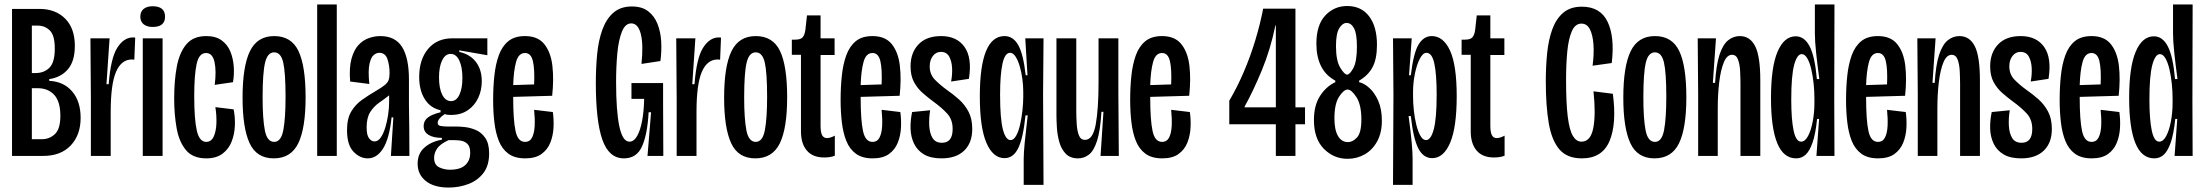

<svg xmlns="http://www.w3.org/2000/svg" viewBox="-20 -700 9894 862"><path d="M34 0V-660H157Q229 -660 272.5 -616.5Q316 -573 316 -494Q316 -425 284.5 -388.5Q253 -352 201 -345V-337Q266 -334 304 -289.5Q342 -245 342 -171Q342 -94 297.5 -47Q253 0 174 0ZM123 -372H139Q178 -372 202 -396Q226 -420 226 -482Q226 -541 204 -563Q182 -585 149 -585H123ZM123 -75H168Q202 -75 226.5 -98Q251 -121 251 -180Q251 -244 223.5 -274Q196 -304 149 -304H123Z M388 0V-259L386 -528H472L458 -322H468Q477 -439 506.5 -485.5Q536 -532 577 -532Q584 -532 587 -531L583 -432Q579 -433 572 -433Q525 -433 501 -377.5Q477 -322 477 -198V0Z M621 0V-528H710V0ZM665 -579Q640 -579 625 -591Q610 -603 610 -625Q610 -648 625 -660Q640 -672 665 -672Q721 -672 721 -625Q721 -579 665 -579Z M906 11Q846 11 815 -26Q784 -63 773 -124.5Q762 -186 762 -258Q762 -339 774 -402Q786 -465 817 -501.5Q848 -538 906 -538Q949 -538 975.5 -518.5Q1002 -499 1014.5 -468Q1027 -437 1029.5 -400.5Q1032 -364 1026 -331L944 -319Q952 -382 943 -422Q934 -462 905 -462Q873 -462 862.5 -411.5Q852 -361 852 -269Q852 -165 863.5 -114Q875 -63 906 -63Q928 -63 939 -86Q950 -109 951.5 -144.5Q953 -180 947 -219L1029 -209Q1036 -174 1034.5 -136Q1033 -98 1020 -64.5Q1007 -31 979 -10Q951 11 906 11Z M1209 11Q1132 11 1100.5 -57.5Q1069 -126 1069 -261Q1069 -402 1102 -470Q1135 -538 1211 -538Q1288 -538 1320 -471Q1352 -404 1352 -263Q1352 -124 1319 -56.5Q1286 11 1209 11ZM1211 -63Q1242 -63 1252 -116Q1262 -169 1262 -265Q1262 -374 1251.5 -419.5Q1241 -465 1211 -465Q1181 -465 1170 -418.5Q1159 -372 1159 -263Q1159 -167 1169 -115Q1179 -63 1211 -63Z M1404 0V-680H1492V0Z M1631 11Q1596 11 1567 -19Q1538 -49 1538 -116Q1538 -168 1557 -199.5Q1576 -231 1605 -251.5Q1634 -272 1663 -289Q1692 -306 1706 -317Q1720 -328 1724.5 -340Q1729 -352 1729 -372Q1729 -406 1719.5 -434.5Q1710 -463 1682 -463Q1671 -463 1658.5 -453.5Q1646 -444 1639 -414Q1632 -384 1638 -323L1552 -334Q1547 -396 1558 -436Q1569 -476 1589.5 -498Q1610 -520 1636 -529Q1662 -538 1687 -538Q1755 -538 1785.5 -488.5Q1816 -439 1816 -344V-231Q1817 -174 1817.5 -116Q1818 -58 1818 0H1735Q1738 -43 1740.5 -86.5Q1743 -130 1746 -173H1738Q1728 -78 1700 -33.5Q1672 11 1631 11ZM1661 -65Q1677 -65 1689 -82Q1701 -99 1709.5 -126.5Q1718 -154 1722.5 -184.5Q1727 -215 1727 -242V-272Q1707 -256 1683 -239.5Q1659 -223 1642.5 -197.5Q1626 -172 1626 -128Q1626 -93 1637 -79Q1648 -65 1661 -65Z M1994 142Q1928 142 1891.5 112.5Q1855 83 1855 35Q1855 -10 1885 -37Q1915 -64 1964 -73V-81Q1926 -81 1904 -94.5Q1882 -108 1882 -134Q1882 -158 1901 -172.5Q1920 -187 1958 -196V-205Q1912 -215 1887 -255Q1862 -295 1862 -354Q1862 -433 1902 -480.5Q1942 -528 2011 -528H2168V-452L2042 -474V-467Q2091 -456 2117 -421.5Q2143 -387 2143 -335Q2143 -295 2127 -260.5Q2111 -226 2080 -205Q2049 -184 2006 -184Q2000 -184 1991.5 -184.5Q1983 -185 1977 -188Q1945 -167 1945 -148Q1945 -137 1958 -134.5Q1971 -132 1989 -132H2030Q2043 -132 2067 -129.5Q2091 -127 2116 -116.5Q2141 -106 2158.5 -81Q2176 -56 2176 -11Q2176 43 2150.5 76.5Q2125 110 2083.5 126Q2042 142 1994 142ZM2005 -246Q2029 -246 2042.5 -274.5Q2056 -303 2056 -350Q2056 -399 2042 -428.5Q2028 -458 2003 -458Q1979 -458 1965 -429Q1951 -400 1951 -353Q1951 -303 1965.5 -274.5Q1980 -246 2005 -246ZM2000 62Q2046 62 2068.5 41.5Q2091 21 2091 -14Q2091 -43 2077.5 -55Q2064 -67 2046 -69Q2028 -71 2013 -71H1994Q1957 -54 1943 -34Q1929 -14 1929 9Q1929 40 1951.5 51Q1974 62 2000 62Z M2338 11Q2291 11 2262.5 -10Q2234 -31 2219.5 -67.5Q2205 -104 2199.5 -151.5Q2194 -199 2194 -251Q2194 -309 2199.5 -360.5Q2205 -412 2219.5 -452Q2234 -492 2262 -515Q2290 -538 2337 -538Q2395 -538 2424 -501.5Q2453 -465 2460 -404.5Q2467 -344 2459 -270L2284 -265V-263Q2284 -161 2294.5 -112Q2305 -63 2337 -63Q2359 -63 2369 -83Q2379 -103 2380.5 -135.5Q2382 -168 2378 -207L2462 -197Q2467 -163 2465 -126.5Q2463 -90 2450.5 -59Q2438 -28 2411 -8.5Q2384 11 2338 11ZM2337 -462Q2308 -462 2297 -422Q2286 -382 2284 -318L2378 -321Q2381 -389 2372.5 -425.5Q2364 -462 2337 -462Z M2781 11Q2714 11 2684.5 -72.5Q2655 -156 2655 -328Q2655 -396 2661 -457.5Q2667 -519 2684.5 -567Q2702 -615 2734 -643Q2766 -671 2817 -671Q2862 -671 2890 -649.5Q2918 -628 2932 -592.5Q2946 -557 2948.5 -514Q2951 -471 2945 -426L2860 -413Q2869 -499 2857 -547Q2845 -595 2814 -595Q2787 -595 2772 -557.5Q2757 -520 2751.5 -460Q2746 -400 2746 -332Q2746 -202 2760.5 -133Q2775 -64 2806 -64Q2826 -64 2840.5 -89.5Q2855 -115 2863 -158.5Q2871 -202 2872 -256H2815V-327H2957V-239L2958 0H2887L2903 -196H2892Q2887 -99 2863 -44Q2839 11 2781 11Z M3018 0V-259L3016 -528H3102L3088 -322H3098Q3107 -439 3136.5 -485.5Q3166 -532 3207 -532Q3214 -532 3217 -531L3213 -432Q3209 -433 3202 -433Q3155 -433 3131 -377.5Q3107 -322 3107 -198V0Z M3371 11Q3294 11 3262.5 -57.5Q3231 -126 3231 -261Q3231 -402 3264 -470Q3297 -538 3373 -538Q3450 -538 3482 -471Q3514 -404 3514 -263Q3514 -124 3481 -56.5Q3448 11 3371 11ZM3373 -63Q3404 -63 3414 -116Q3424 -169 3424 -265Q3424 -374 3413.5 -419.5Q3403 -465 3373 -465Q3343 -465 3332 -418.5Q3321 -372 3321 -263Q3321 -167 3331 -115Q3341 -63 3373 -63Z M3680 7Q3629 7 3602.5 -24Q3576 -55 3576 -110V-454H3535V-522H3550Q3575 -522 3584 -533Q3593 -544 3596 -567L3603 -631H3664V-528H3727V-453H3664V-136Q3664 -106 3671 -93Q3678 -80 3693 -80Q3699 -80 3708 -82.5Q3717 -85 3728 -91V-1Q3716 4 3703.5 5.5Q3691 7 3680 7Z M3898 11Q3851 11 3822.5 -10Q3794 -31 3779.5 -67.5Q3765 -104 3759.5 -151.5Q3754 -199 3754 -251Q3754 -309 3759.5 -360.5Q3765 -412 3779.5 -452Q3794 -492 3822 -515Q3850 -538 3897 -538Q3955 -538 3984 -501.5Q4013 -465 4020 -404.5Q4027 -344 4019 -270L3844 -265V-263Q3844 -161 3854.5 -112Q3865 -63 3897 -63Q3919 -63 3929 -83Q3939 -103 3940.5 -135.5Q3942 -168 3938 -207L4022 -197Q4027 -163 4025 -126.5Q4023 -90 4010.5 -59Q3998 -28 3971 -8.5Q3944 11 3898 11ZM3897 -462Q3868 -462 3857 -422Q3846 -382 3844 -318L3938 -321Q3941 -389 3932.5 -425.5Q3924 -462 3897 -462Z M4207 11Q4158 11 4128 -7Q4098 -25 4083.5 -55.5Q4069 -86 4068 -122.5Q4067 -159 4075 -197L4156 -205Q4150 -168 4152 -134.5Q4154 -101 4167 -80Q4180 -59 4209 -59Q4257 -59 4257 -121Q4257 -163 4233 -189.5Q4209 -216 4169 -245Q4146 -262 4122.5 -282.5Q4099 -303 4083.5 -331.5Q4068 -360 4068 -402Q4068 -463 4103.5 -500.5Q4139 -538 4205 -538Q4276 -538 4310.5 -489Q4345 -440 4330 -346L4250 -334Q4256 -364 4254.5 -394.5Q4253 -425 4241.5 -446Q4230 -467 4204 -467Q4182 -467 4168 -448.5Q4154 -430 4154 -402Q4154 -366 4177.5 -342Q4201 -318 4233 -295Q4259 -277 4285 -254Q4311 -231 4328 -199Q4345 -167 4345 -121Q4345 -59 4309 -24Q4273 11 4207 11Z M4576 130V13Q4576 -14 4580.5 -59.5Q4585 -105 4594 -182H4584Q4574 -82 4552 -36Q4530 10 4490 10Q4438 10 4408.5 -59Q4379 -128 4379 -267Q4379 -538 4490 -538Q4528 -538 4551 -498.5Q4574 -459 4585 -362H4593L4583 -528H4665L4663 -276L4665 130ZM4517 -71Q4531 -71 4542 -90.5Q4553 -110 4560 -141Q4567 -172 4570.5 -205.5Q4574 -239 4574 -266V-288Q4574 -315 4570 -345.5Q4566 -376 4558 -403Q4550 -430 4539 -446.5Q4528 -463 4515 -463Q4491 -463 4480.5 -413Q4470 -363 4470 -275Q4470 -167 4482.5 -119Q4495 -71 4517 -71Z M4820 11Q4784 11 4764 -10.5Q4744 -32 4735.5 -63.5Q4727 -95 4725 -127.5Q4723 -160 4723 -183V-528H4812V-206Q4812 -173 4814 -142.5Q4816 -112 4824 -92Q4832 -72 4851 -72Q4887 -72 4899.5 -142Q4912 -212 4912 -330V-528H5001V-281L5003 0H4921L4934 -198H4925Q4920 -114 4905.5 -68.5Q4891 -23 4869 -6Q4847 11 4820 11Z M5198 11Q5151 11 5122.5 -10Q5094 -31 5079.5 -67.5Q5065 -104 5059.5 -151.5Q5054 -199 5054 -251Q5054 -309 5059.5 -360.5Q5065 -412 5079.5 -452Q5094 -492 5122 -515Q5150 -538 5197 -538Q5255 -538 5284 -501.5Q5313 -465 5320 -404.5Q5327 -344 5319 -270L5144 -265V-263Q5144 -161 5154.5 -112Q5165 -63 5197 -63Q5219 -63 5229 -83Q5239 -103 5240.5 -135.5Q5242 -168 5238 -207L5322 -197Q5327 -163 5325 -126.5Q5323 -90 5310.5 -59Q5298 -28 5271 -8.5Q5244 11 5198 11ZM5197 -462Q5168 -462 5157 -422Q5146 -382 5144 -318L5238 -321Q5241 -389 5232.5 -425.5Q5224 -462 5197 -462Z M5499 -142V-248Q5534 -307 5564 -377Q5594 -447 5616 -520Q5638 -593 5651 -661H5796V-218H5839V-142H5796V0H5708V-142ZM5568 -218H5708V-586H5706Q5684 -478 5644.5 -383Q5605 -288 5568 -222Z M6030 13Q5968 13 5923.5 -32Q5879 -77 5879 -161Q5879 -227 5906.5 -269.5Q5934 -312 5975 -331V-338Q5932 -361 5911 -403Q5890 -445 5890 -504Q5890 -588 5930 -630.5Q5970 -673 6028 -673Q6092 -673 6127 -626.5Q6162 -580 6162 -499Q6162 -435 6142 -398Q6122 -361 6082 -338V-331Q6105 -326 6128.5 -304.5Q6152 -283 6168 -246.5Q6184 -210 6184 -158Q6184 -104 6163 -65.5Q6142 -27 6107 -7Q6072 13 6030 13ZM6028 -365Q6040 -365 6056 -394.5Q6072 -424 6072 -491Q6072 -549 6059 -573Q6046 -597 6026 -597Q6007 -597 5992.5 -573Q5978 -549 5978 -493Q5978 -428 5997 -396.5Q6016 -365 6028 -365ZM6032 -62Q6053 -62 6072.5 -83Q6092 -104 6092 -164Q6092 -229 6070 -263.5Q6048 -298 6030 -298Q6013 -298 5992 -266Q5971 -234 5971 -168Q5971 -117 5987 -89.5Q6003 -62 6032 -62Z M6234 130 6236 -272 6234 -528H6318L6306 -362H6314Q6326 -463 6349 -500.5Q6372 -538 6408 -538Q6460 -538 6490 -473Q6520 -408 6520 -268Q6520 -128 6490.5 -59Q6461 10 6410 10Q6370 10 6347.5 -34Q6325 -78 6314 -179H6304Q6314 -105 6318 -59.5Q6322 -14 6322 13V130ZM6382 -71Q6404 -71 6417 -119.5Q6430 -168 6430 -275Q6430 -367 6419.5 -415Q6409 -463 6384 -463Q6368 -463 6354 -435.5Q6340 -408 6332 -367.5Q6324 -327 6324 -288V-266Q6324 -238 6327.5 -204.5Q6331 -171 6338.5 -140.5Q6346 -110 6357 -90.5Q6368 -71 6382 -71Z M6687 7Q6636 7 6609.5 -24Q6583 -55 6583 -110V-454H6542V-522H6557Q6582 -522 6591 -533Q6600 -544 6603 -567L6610 -631H6671V-528H6734V-453H6671V-136Q6671 -106 6678 -93Q6685 -80 6700 -80Q6706 -80 6715 -82.5Q6724 -85 6735 -91V-1Q6723 4 6710.5 5.5Q6698 7 6687 7Z M7082 11Q7015 11 6980.5 -30Q6946 -71 6933 -148.5Q6920 -226 6920 -335Q6920 -401 6926 -461Q6932 -521 6949 -568Q6966 -615 6998 -642.5Q7030 -670 7082 -670Q7165 -670 7197.5 -602Q7230 -534 7216 -417L7130 -405Q7137 -457 7134 -500Q7131 -543 7118 -568.5Q7105 -594 7080 -594Q7052 -594 7037 -560Q7022 -526 7016.5 -469Q7011 -412 7011 -343Q7011 -237 7018.5 -176.5Q7026 -116 7041.5 -90Q7057 -64 7080 -64Q7122 -64 7133.5 -127Q7145 -190 7134 -290L7221 -279Q7239 -144 7206 -66.5Q7173 11 7082 11Z M7408 11Q7331 11 7299.5 -57.5Q7268 -126 7268 -261Q7268 -402 7301 -470Q7334 -538 7410 -538Q7487 -538 7519 -471Q7551 -404 7551 -263Q7551 -124 7518 -56.5Q7485 11 7408 11ZM7410 -63Q7441 -63 7451 -116Q7461 -169 7461 -265Q7461 -374 7450.5 -419.5Q7440 -465 7410 -465Q7380 -465 7369 -418.5Q7358 -372 7358 -263Q7358 -167 7368 -115Q7378 -63 7410 -63Z M7604 0V-281L7602 -528H7684L7670 -328H7680Q7685 -409 7700 -454.5Q7715 -500 7738.5 -519Q7762 -538 7791 -538Q7837 -538 7860 -492.5Q7883 -447 7883 -340V0H7794V-322Q7794 -349 7792.5 -380Q7791 -411 7783 -432.5Q7775 -454 7756 -454Q7733 -454 7719 -419.5Q7705 -385 7698.5 -330.5Q7692 -276 7692 -213V0Z M8044 11Q7987 11 7959 -57.5Q7931 -126 7931 -260Q7931 -399 7960.5 -468Q7990 -537 8042 -537Q8081 -537 8104.5 -492Q8128 -447 8137 -345H8148Q8139 -412 8133.5 -464Q8128 -516 8128 -551V-680H8216L8215 -251L8216 0H8135L8147 -166H8138Q8131 -98 8117.5 -59.5Q8104 -21 8086 -5Q8068 11 8044 11ZM8066 -64Q8084 -64 8097.5 -89.5Q8111 -115 8118.5 -155Q8126 -195 8126 -238V-259Q8126 -290 8122.5 -324Q8119 -358 8112 -388.5Q8105 -419 8094 -438Q8083 -457 8069 -457Q8048 -457 8035 -408.5Q8022 -360 8022 -253Q8022 -164 8032.5 -114Q8043 -64 8066 -64Z M8412 11Q8365 11 8336.5 -10Q8308 -31 8293.5 -67.5Q8279 -104 8273.5 -151.5Q8268 -199 8268 -251Q8268 -309 8273.5 -360.5Q8279 -412 8293.5 -452Q8308 -492 8336 -515Q8364 -538 8411 -538Q8469 -538 8498 -501.5Q8527 -465 8534 -404.5Q8541 -344 8533 -270L8358 -265V-263Q8358 -161 8368.5 -112Q8379 -63 8411 -63Q8433 -63 8443 -83Q8453 -103 8454.5 -135.5Q8456 -168 8452 -207L8536 -197Q8541 -163 8539 -126.5Q8537 -90 8524.5 -59Q8512 -28 8485 -8.5Q8458 11 8412 11ZM8411 -462Q8382 -462 8371 -422Q8360 -382 8358 -318L8452 -321Q8455 -389 8446.5 -425.5Q8438 -462 8411 -462Z M8590 0V-281L8588 -528H8670L8656 -328H8666Q8671 -409 8686 -454.5Q8701 -500 8724.5 -519Q8748 -538 8777 -538Q8823 -538 8846 -492.5Q8869 -447 8869 -340V0H8780V-322Q8780 -349 8778.5 -380Q8777 -411 8769 -432.5Q8761 -454 8742 -454Q8719 -454 8705 -419.5Q8691 -385 8684.5 -330.5Q8678 -276 8678 -213V0Z M9054 11Q9005 11 8975 -7Q8945 -25 8930.5 -55.5Q8916 -86 8915 -122.5Q8914 -159 8922 -197L9003 -205Q8997 -168 8999 -134.5Q9001 -101 9014 -80Q9027 -59 9056 -59Q9104 -59 9104 -121Q9104 -163 9080 -189.5Q9056 -216 9016 -245Q8993 -262 8969.5 -282.5Q8946 -303 8930.5 -331.5Q8915 -360 8915 -402Q8915 -463 8950.5 -500.5Q8986 -538 9052 -538Q9123 -538 9157.5 -489Q9192 -440 9177 -346L9097 -334Q9103 -364 9101.5 -394.5Q9100 -425 9088.5 -446Q9077 -467 9051 -467Q9029 -467 9015 -448.5Q9001 -430 9001 -402Q9001 -366 9024.5 -342Q9048 -318 9080 -295Q9106 -277 9132 -254Q9158 -231 9175 -199Q9192 -167 9192 -121Q9192 -59 9156 -24Q9120 11 9054 11Z M9371 11Q9324 11 9295.5 -10Q9267 -31 9252.5 -67.5Q9238 -104 9232.5 -151.5Q9227 -199 9227 -251Q9227 -309 9232.5 -360.5Q9238 -412 9252.5 -452Q9267 -492 9295 -515Q9323 -538 9370 -538Q9428 -538 9457 -501.5Q9486 -465 9493 -404.5Q9500 -344 9492 -270L9317 -265V-263Q9317 -161 9327.5 -112Q9338 -63 9370 -63Q9392 -63 9402 -83Q9412 -103 9413.5 -135.5Q9415 -168 9411 -207L9495 -197Q9500 -163 9498 -126.5Q9496 -90 9483.5 -59Q9471 -28 9444 -8.5Q9417 11 9371 11ZM9370 -462Q9341 -462 9330 -422Q9319 -382 9317 -318L9411 -321Q9414 -389 9405.5 -425.5Q9397 -462 9370 -462Z M9652 11Q9595 11 9567 -57.5Q9539 -126 9539 -260Q9539 -399 9568.5 -468Q9598 -537 9650 -537Q9689 -537 9712.5 -492Q9736 -447 9745 -345H9756Q9747 -412 9741.5 -464Q9736 -516 9736 -551V-680H9824L9823 -251L9824 0H9743L9755 -166H9746Q9739 -98 9725.5 -59.5Q9712 -21 9694 -5Q9676 11 9652 11ZM9674 -64Q9692 -64 9705.5 -89.5Q9719 -115 9726.5 -155Q9734 -195 9734 -238V-259Q9734 -290 9730.5 -324Q9727 -358 9720 -388.5Q9713 -419 9702 -438Q9691 -457 9677 -457Q9656 -457 9643 -408.5Q9630 -360 9630 -253Q9630 -164 9640.5 -114Q9651 -64 9674 -64Z"/></svg>

Font: Bricolage Grotesque 48pt Condensed
Style: Regular
Weight: 400
Width: 3
Designer: Mathieu Triay
Foundry: Atelier Triay
Version: Version 1.000; ttfautohint (v1.8.4.7-5d5b);gftools[0.9.32]